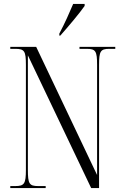

<svg xmlns="http://www.w3.org/2000/svg" viewBox="-20 -951 626 971"><path d="M280 -781V-771H285C325 -816 384 -886 408 -921V-931H350C331 -886 309 -836 280 -781ZM32 0H211V-10H173C128 -10 121 -22 121 -92V-671L441 0H481V-622C481 -692 488 -704 533 -704H563V-714H382V-704H419C464 -704 471 -692 471 -623V-66L163 -714H32V-704H58C104 -704 111 -692 111 -623V-92C111 -22 103 -10 57 -10H32Z"/></svg>

Font: Noto Serif Display ExtraCondensed Light
Style: Regular
Weight: 300
Width: 2
Designer: Monotype Design Team
Foundry: Monotype Imaging Inc.
Version: Version 2.009